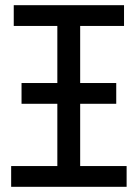

<svg xmlns="http://www.w3.org/2000/svg" viewBox="-20 -720 530 740"><path d="M23 0V-80H201V-320H63V-400H201V-620H33V-700H458V-620H289V-400H428V-320H289V-80H468V0Z"/></svg>

Font: Tektur SemiCondensed
Style: Regular
Weight: 400
Width: 4
Designer: Adam Jagosz
Foundry: Adam Jagosz
Version: Version 1.005;gftools[0.9.30]